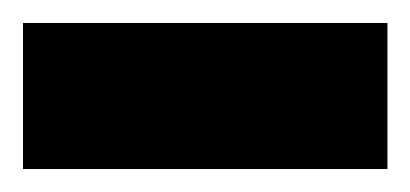

<svg xmlns="http://www.w3.org/2000/svg" viewBox="-20 -765 357 167"><path d="M317 -745V-618H0V-745Z"/></svg>

Font: Pathway Extreme SemiCondensed ExtraBold
Style: Regular
Weight: 800
Width: 4
Version: Version 1.001;gftools[0.9.26]